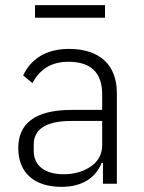

<svg xmlns="http://www.w3.org/2000/svg" viewBox="-20 -714 560 746"><path d="M116 -694H388V-645H116ZM248 -524C155 -524 98 -481 70 -421L106 -391C134 -444 178 -474 246 -474C333 -474 377 -432 377 -347V-287H259C111 -287 51 -230 51 -139C51 -43 112 12 220 12C300 12 352 -24 375 -81H380V0H434V-353C434 -461 368 -524 248 -524ZM377 -149C377 -114 361 -87 334 -68C306 -48 269 -37 228 -37C157 -37 111 -68 111 -128V-152C111 -209 154 -244 257 -244H377V-149Z"/></svg>

Font: Plexus Sans Light
Style: Regular
Weight: 300
Version: Version 2.001;PS 002.001;hotconv 1.0.70;makeotf.lib2.5.58329